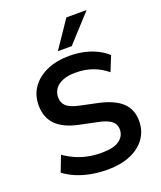

<svg xmlns="http://www.w3.org/2000/svg" viewBox="-169 -1044 969 1159"><g transform="rotate(-20 315.5 -464.5)"><path d="M320 10Q265 10 214.5 0.5Q164 -9 121.5 -27Q79 -45 46 -70L85 -171Q118 -148 154.5 -131.5Q191 -115 232.5 -106.5Q274 -98 320 -98Q399 -98 435 -124.5Q471 -151 471 -193Q471 -216 460 -232.5Q449 -249 424 -261Q399 -273 358 -281L248 -304Q153 -324 106.5 -371.5Q60 -419 60 -497Q60 -563 95 -612Q130 -661 192 -688Q254 -715 335 -715Q383 -715 427.5 -705.5Q472 -696 509.5 -677.5Q547 -659 575 -633L536 -537Q494 -572 444 -589.5Q394 -607 334 -607Q288 -607 255 -594Q222 -581 204.5 -557.5Q187 -534 187 -502Q187 -466 211 -444.5Q235 -423 293 -411L402 -388Q501 -367 549.5 -322Q598 -277 598 -202Q598 -139 564 -91Q530 -43 467.5 -16.5Q405 10 320 10ZM281 -765 399 -939H529L370 -765Z"/></g></svg>

Font: Nunito Sans 12pt ExtraLight
Style: Regular
Weight: 200
Designer: Vernon Adams
Foundry: Vernon Adams
Version: Version 3.101;gftools[0.9.27]